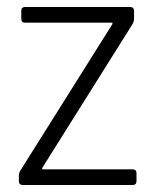

<svg xmlns="http://www.w3.org/2000/svg" viewBox="-20 -530 445 550"><path d="M34 -11V-25Q34 -36 40 -44L302 -461V-465H52Q41 -465 41 -476V-499Q41 -510 52 -510H352Q364 -510 364 -499V-477Q364 -468 359 -460L101 -49V-45H359Q371 -45 371 -34V-11Q371 0 359 0H46Q34 0 34 -11Z"/></svg>

Font: Rajdhani
Style: Regular
Weight: 400
Designer: Satya Rajpurohit, Jyotish Sonowal
Foundry: Indian Type Foundry
Version: Version 1.201 February 1, 2022